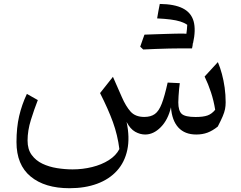

<svg xmlns="http://www.w3.org/2000/svg" viewBox="-20 -683 1235 984"><path d="M985.8 6.4Q1017.4 6.4 1043.3 -3.2Q1069.1 -12.8 1096 -34.3Q1112.7 -66.3 1121.4 -87Q1130.1 -107.6 1133.3 -123.9Q1136.5 -140.2 1136.5 -158.5Q1136.5 -197.3 1131.4 -233.9Q1126.3 -270.5 1117.4 -303.5Q1108.6 -336.6 1096.6 -364.7L1028.6 -290.7Q1047.2 -252.6 1061.3 -209.7Q1075.4 -166.8 1082.8 -120.4Q1065.6 -99.2 1043.7 -91.3Q1021.8 -83.4 982.3 -83.4Q929 -83.4 911.4 -99.3Q893.8 -115.2 893.8 -158.6Q893.8 -171.5 895.1 -190.6Q896.4 -209.6 898 -227.9Q899.6 -246.3 901.4 -256.8L839.2 -259.8Q823.8 -189.9 809 -151.7Q794.3 -113.4 773.5 -98.6Q752.8 -83.7 719.3 -83.7Q673.9 -83.7 649.4 -110.9Q624.9 -138.2 604.1 -186.2L558.8 -289.3L492.8 -206Q534.5 -123.9 558.7 -57.3Q582.8 9.4 591.8 81Q574.7 114.3 537.6 137.8Q500.5 161.2 452.1 173.1Q403.6 185.1 351.9 185.1Q312.7 185.1 272 178.6Q231.4 172.1 197.4 156Q163.4 139.8 142.4 111Q121.3 82.3 121.3 37.4Q121.3 -14.1 138.4 -68.6Q155.4 -123.1 173.8 -170.1L117.8 -201.8Q91.8 -146.7 78.2 -88.2Q64.5 -29.6 64.5 45.1Q64.5 161.9 137.1 221.7Q209.6 281.6 335.9 281.6Q416.1 281.6 478 258.6Q539.9 235.7 579.4 192Q619 148.4 632.4 85.3Q645.9 22.2 628.8 -57.9Q647.5 -22 672.7 -7.8Q698 6.4 724 6.4Q766.7 6.4 803.8 -31.1Q841 -68.6 856.2 -133.1Q861.2 -65.3 894.2 -29.4Q927.2 6.4 985.8 6.4ZM934.9 -507.5Q943.8 -494.7 952 -483.7Q960.1 -472.7 969.2 -461Q984.6 -529.9 972.2 -574.2Q959.7 -618.4 917.1 -640.1Q874.5 -661.9 798.9 -662.8Q795.2 -644.9 791.9 -626.9Q788.7 -609 785.3 -588.7Q825.5 -586.8 854.7 -583Q883.8 -579.2 904.4 -572.7Q925 -566.2 939.6 -555.9Q939.2 -543.5 937.9 -531.7Q936.7 -519.9 934.9 -507.5ZM713.9 -429.4Q746.7 -442.6 779.4 -455.9Q812.1 -469.2 844.7 -483.1Q877.4 -497.1 909.8 -510.9Q899.7 -510.9 879.2 -510.5Q858.7 -510.1 832.1 -509.2Q805.5 -508.2 776.4 -507.4Q747.2 -506.6 720.3 -505.4Q714.8 -490.2 709.5 -475.1Q704.2 -460 698.6 -443.8Q702.6 -440.2 706.4 -436.5Q710.1 -432.9 713.9 -429.4ZM913.2 -435.1Q928.7 -435.1 938.6 -435Q948.5 -435 954.5 -435Q960.4 -435 964.1 -434.9Q966 -441.8 967.1 -450.2Q968.3 -458.7 968.9 -467.5Q969.6 -476.4 969.6 -483.4Q969.6 -499.8 957.5 -505.4Q945.4 -510.9 909.8 -510.9Q874.4 -500.3 839 -489.1Q803.6 -477.8 768.6 -466.6Q733.5 -455.3 698.6 -443.8Q702.6 -440.2 706.4 -436.5Q710.1 -432.9 713.9 -429.4Q745.4 -430.8 779.7 -432.2Q814.1 -433.6 848.2 -434.3Q882.3 -435.1 913.2 -435.1Z"/></svg>

Font: Pinar FD VF
Style: Regular
Weight: 300
Designer: Amin Abedi
Version: Version 2.000